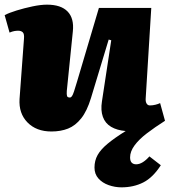

<svg xmlns="http://www.w3.org/2000/svg" viewBox="-27 -551 729 825"><path d="M-7 -486Q12 -496 44.5 -506Q77 -516 112.5 -523.5Q148 -531 175 -531Q235 -531 263.5 -501.5Q292 -472 286 -416L260 -160Q259 -145 261 -138.5Q263 -132 273 -132Q278 -132 282 -137.5Q286 -143 291 -158Q296 -173 304 -200L398 -517H623L599 -128Q598 -114 603 -106Q608 -98 617 -98Q629 -98 641 -101Q653 -104 661 -108L682 -32Q638 -4 604 22Q570 48 551 74Q532 100 532 125Q532 141 539 148Q546 155 558 155Q572 155 586.5 146Q601 137 615 121L664 159Q630 212 588.5 233Q547 254 495 254Q467 254 440 244.5Q413 235 396 216Q379 197 379 169Q379 139 392.5 115Q406 91 435.5 66.5Q465 42 513 12Q476 9 450.5 -6Q425 -21 415 -49Q405 -77 411 -115L451 -378L440 -381L364 -130Q347 -74 322 -42.5Q297 -11 265.5 1.5Q234 14 194 14Q129 14 91 -25Q53 -64 57 -126L76 -384Q78 -405 71 -412Q64 -419 51 -419Q43 -419 34.5 -417.5Q26 -416 14 -411Z"/></svg>

Font: Literata Black
Style: Italic
Weight: 900
Italic angle: -2°
Designer: Latin by Veronika Burian and Jose Scaglione. Greek by Irene Vlachou. Cyrillic by Vera Evstafieva
Foundry: TypeTogether
Version: Version 3.002